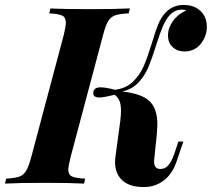

<svg xmlns="http://www.w3.org/2000/svg" viewBox="-61 -742 856 776"><path d="M775 -633Q775 -596 750.5 -565Q726 -534 684 -534Q656 -534 637 -551.5Q618 -569 618 -599Q618 -629 638 -657Q658 -685 692 -700Q686 -703 676 -703Q658 -703 647 -697.5Q636 -692 625 -681Q609 -663 597 -635Q585 -607 571 -562Q554 -508 539.5 -472.5Q525 -437 499 -409Q473 -381 433 -372Q510 -364 542.5 -334Q575 -304 575 -240Q575 -229 573 -201L562 -96Q559 -59 587 -59Q606 -59 619 -73.5Q632 -88 643 -119L660 -170H680L654 -93Q636 -39 601 -12.5Q566 14 520 14Q463 14 433.5 -13Q404 -40 404 -88Q404 -96 406 -112L425 -252Q428 -276 428 -294Q428 -319 422 -334Q416 -349 402 -359Q358 -348 341 -348Q316 -348 316 -365Q316 -389 345 -389Q367 -389 404 -379Q449 -385 476.5 -412Q504 -439 519 -473Q534 -507 552 -565Q567 -616 579 -645Q591 -674 610 -693Q639 -722 681 -722Q724 -722 749.5 -697.5Q775 -673 775 -633ZM215 -57Q215 -36 229.5 -29Q244 -22 283 -20L279 0Q224 -3 122 -3Q13 -3 -41 0L-36 -20Q-1 -22 16.5 -28Q34 -34 44.5 -51.5Q55 -69 65 -106L197 -602Q205 -636 205 -650Q205 -672 190.5 -679Q176 -686 138 -688L143 -708Q194 -705 306 -705Q402 -705 464 -708L459 -688Q422 -686 404.5 -680Q387 -674 376.5 -657Q366 -640 356 -602L224 -106Q215 -68 215 -57Z"/></svg>

Font: Playfair Display SC
Style: Bold Italic
Weight: 700
Italic angle: -14°
Designer: Claus Eggers Sørensen
Foundry: Claus Eggers Sørensen
Version: Version 1.200; ttfautohint (v1.6)